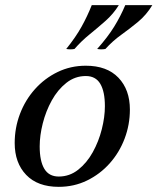

<svg xmlns="http://www.w3.org/2000/svg" viewBox="-20 -710 611 745"><path d="M313 -415Q271 -415 237.5 -388.5Q204 -362 181 -320.5Q158 -279 146 -231.5Q134 -184 134 -142Q134 -85 152 -55Q170 -25 208 -25V15Q126 15 81.5 -31.5Q37 -78 37 -155Q37 -214 57.5 -268Q78 -322 115.5 -364Q153 -406 203.5 -430.5Q254 -455 313 -455ZM208 -25Q250 -25 283.5 -51.5Q317 -78 340 -119.5Q363 -161 375 -208.5Q387 -256 387 -298Q387 -355 369 -385Q351 -415 313 -415V-455Q395 -455 439.5 -408.5Q484 -362 484 -285Q484 -226 463.5 -172Q443 -118 405.5 -76Q368 -34 317.5 -9.5Q267 15 208 15ZM441 -690Q420 -656 389.5 -629Q359 -602 327.5 -576.5Q296 -551 269 -520Q253 -517 237 -520Q274 -566 296.5 -606.5Q319 -647 336 -690ZM571 -690Q548 -652 516 -625.5Q484 -599 450.5 -575Q417 -551 389 -520Q373 -517 357 -520Q398 -566 423 -606.5Q448 -647 466 -690Z"/></svg>

Font: Poltawski Nowy
Style: Italic
Weight: 400
Italic angle: -12°
Designer: Adam Pótawski, Mateusz Machalski, Borys Kosmynka, Ania Wieluska
Foundry: Capitalics.wtf
Version: Version 1.001;gftools[0.9.25]